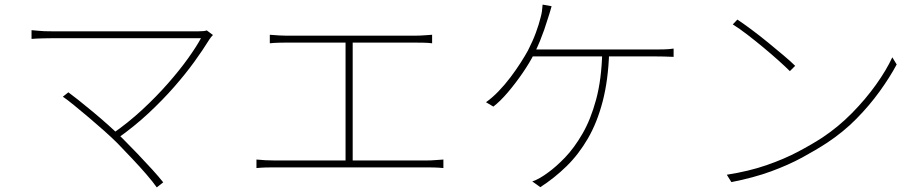

<svg xmlns="http://www.w3.org/2000/svg" viewBox="-20 -790 4010 834"><path d="M905 -638Q901 -634 896.5 -628.5Q892 -623 889 -618Q862 -574 824 -521.5Q786 -469 736.5 -412.5Q687 -356 625.5 -298.5Q564 -241 489 -188L465 -207Q536 -256 597.5 -313Q659 -370 709.5 -427.5Q760 -485 796.5 -536Q833 -587 853 -624Q833 -624 791 -624Q749 -624 692 -624Q635 -624 572 -624Q509 -624 447.5 -624Q386 -624 334 -624Q282 -624 247.5 -624Q213 -624 205 -624Q186 -624 169.5 -623.5Q153 -623 139.5 -622.5Q126 -622 117 -621V-659Q131 -658 144.5 -656.5Q158 -655 173 -654.5Q188 -654 205 -654Q213 -654 247 -654Q281 -654 332 -654Q383 -654 443 -654Q503 -654 565 -654Q627 -654 683 -654Q739 -654 781 -654Q823 -654 843 -654Q869 -654 878 -658ZM490 -168Q467 -191 434 -220.5Q401 -250 366 -279.5Q331 -309 301 -333.5Q271 -358 253 -370L277 -389Q291 -379 320 -356Q349 -333 384.5 -303.5Q420 -274 454.5 -243Q489 -212 514 -187Q544 -157 577.5 -122Q611 -87 640.5 -54.5Q670 -22 689 2L661 24Q645 1 616.5 -32Q588 -65 554.5 -100.5Q521 -136 490 -168Z M1152 -639Q1172 -637 1193.5 -636Q1215 -635 1225 -635H1779Q1802 -635 1822 -636.5Q1842 -638 1857 -639V-602Q1841 -604 1820.5 -604.5Q1800 -605 1779 -605H1225Q1216 -605 1193 -604.5Q1170 -604 1152 -602ZM1481 -81V-616H1512V-81ZM1094 -97Q1114 -95 1133.5 -94Q1153 -93 1172 -93H1834Q1853 -93 1870 -94.5Q1887 -96 1906 -97V-60Q1887 -62 1866.5 -62.5Q1846 -63 1834 -63H1172Q1153 -63 1134 -62.5Q1115 -62 1094 -60Z M2376 -763Q2372 -748 2367.5 -733.5Q2363 -719 2358 -704Q2352 -684 2344 -661Q2336 -638 2325.5 -612Q2315 -586 2300 -556Q2281 -518 2250.5 -473.5Q2220 -429 2186.5 -389.5Q2153 -350 2123 -327L2091 -346Q2118 -365 2145.5 -393.5Q2173 -422 2197.5 -454.5Q2222 -487 2241.5 -517.5Q2261 -548 2273 -570Q2294 -611 2307.5 -647.5Q2321 -684 2328 -713Q2332 -727 2334 -740.5Q2336 -754 2337 -770ZM2283 -575Q2293 -575 2325 -575Q2357 -575 2404 -575Q2451 -575 2504.5 -575Q2558 -575 2611.5 -575Q2665 -575 2710.5 -575Q2756 -575 2786 -575Q2816 -575 2823 -575Q2841 -575 2864 -575.5Q2887 -576 2906 -579V-543Q2887 -544 2863.5 -544.5Q2840 -545 2823 -545Q2815 -545 2776 -545Q2737 -545 2679.5 -545Q2622 -545 2557 -545Q2492 -545 2432.5 -545Q2373 -545 2330 -545Q2287 -545 2273 -545ZM2626 -562Q2622 -442 2598 -350Q2574 -258 2534 -189Q2494 -120 2441.5 -68.5Q2389 -17 2327 23L2292 -2Q2308 -7 2326 -17.5Q2344 -28 2360 -40Q2395 -65 2434.5 -106Q2474 -147 2510 -209Q2546 -271 2569.5 -358Q2593 -445 2596 -563Z M3183 -705Q3210 -687 3245 -661Q3280 -635 3316 -605.5Q3352 -576 3383.5 -549.5Q3415 -523 3434 -504L3411 -481Q3393 -499 3363 -526Q3333 -553 3297.5 -582.5Q3262 -612 3227 -639Q3192 -666 3163 -684ZM3137 -31Q3233 -46 3309.5 -72.5Q3386 -99 3446.5 -131Q3507 -163 3553 -193Q3622 -239 3681 -299Q3740 -359 3785 -422Q3830 -485 3856 -541L3875 -510Q3845 -454 3801 -393Q3757 -332 3700.5 -274.5Q3644 -217 3573 -170Q3524 -138 3464 -105.5Q3404 -73 3329 -45.5Q3254 -18 3157 1Z"/></svg>

Font: Noto Sans JP
Style: Regular
Weight: 100
Designer: Ryoko NISHIZUKA 西塚涼子 (kana, bopomofo & ideographs); Paul D. Hunt (Latin, Greek & Cyrillic); Sandoll Communications 산돌커뮤니
Foundry: Adobe
Version: Version 2.004;hotconv 1.0.118;makeotfexe 2.5.65603